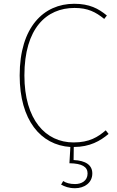

<svg xmlns="http://www.w3.org/2000/svg" viewBox="-20 -766 621 1015"><path d="M369 80 370 11C455 11 510 -21 554 -58L539 -77C498 -42 453 -13 369 -13C221 -13 109 -133 109 -367C109 -616 225 -724 374 -724C444 -724 485 -703 531 -666L545 -684C500 -721 453 -746 372 -746C211 -746 84 -623 84 -367C84 -131 195 1 352 11L347 97C414 98 443 116 443 151C443 190 411 207 377 207C349 207 329 201 314 191L303 210C322 220 343 229 377 229C424 229 468 202 468 151C468 107 434 83 369 80Z"/></svg>

Font: Glow Sans SC Normal Thin
Style: Regular
Weight: 100
Designer: Ryoko NISHIZUKA (kana, bopomofo & ideographs); Paul D. Hunt (Latin, Greek & Cyrillic); Sandoll Communications, Soo-young
Version: Version 0.93